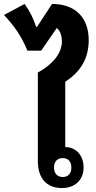

<svg xmlns="http://www.w3.org/2000/svg" viewBox="-62 -945 485 974"><path d="M388 -742C388 -851 324 -925 202 -925L126 -809H121C109 -849 89 -888 63 -925L-42 -869C8 -817 48 -760 77 -688H147L226 -803C243 -789 252 -765 252 -735C252 -671 200 -615 130 -577V-128C130 -35 180 9 252 9C321 9 362 -35 362 -95C362 -154 327 -198 269 -199V-530C344 -580 388 -644 388 -742ZM256 -143C284 -143 300 -125 300 -95C300 -65 284 -47 256 -47C229 -47 212 -65 212 -95C212 -126 229 -143 256 -143Z"/></svg>

Font: Noto Sans Thai Looped SemiCondensed
Style: Bold
Weight: 700
Width: 4
Designer: Sasikarn Vongin, Ben Mitchell
Foundry: The Fontpad Ltd
Version: Version 1.001